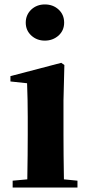

<svg xmlns="http://www.w3.org/2000/svg" viewBox="-20 -845 398 865"><path d="M121 -685Q96 -708 96 -743Q96 -778 121 -802Q146 -825 182 -825Q219 -825 244 -802Q269 -779 269 -743Q269 -708 244 -685Q218 -662 182 -662Q146 -662 121 -685ZM329 -31V0H37V-31L103 -37Q105 -155 105 -238V-318Q105 -394 102 -470L27 -478V-502L256 -562L270 -552L266 -392V-238Q266 -153 268 -37Z"/></svg>

Font: Source Han Serif SC Heavy
Style: Regular
Weight: 900
Designer: Ryoko NISHIZUKA  (kana & ideographs); Frank Grießhammer (Latin, Greek & Cyrillic); Wenlong ZHANG  (bopomofo); Sandoll Co
Foundry: Adobe Systems Incorporated
Version: Version 1.001 October 20, 2017